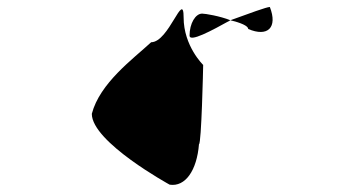

<svg xmlns="http://www.w3.org/2000/svg" viewBox="-20 -456 998 550"><path d="M243 -130C243 -49 466 73 466 73C511 80 544 32 550 -43C557 -43 562 -263 562 -270C562 -270 506 -324 506 -406C506 -486 464 -335 413 -335C361 -287 266 -218 243 -130ZM523 -354C523 -334 586 -368 640 -398C610 -410 568 -417 559 -417C540 -417 523 -389 523 -354ZM640 -398C669 -391 691 -382 691 -373C747 -349 776 -377 753 -436C744 -436 695 -418 640 -398Z"/></svg>

Font: Ampere
Style: SuCnd
Weight: 400
Version: Version 1